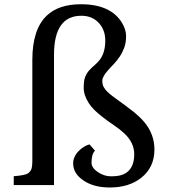

<svg xmlns="http://www.w3.org/2000/svg" viewBox="-20 -855 787 887"><path d="M356 -782.2Q229.5 -782.2 229.5 -602.1V0H43.5V-41Q98.1 -44.9 110.8 -55.2Q123.5 -65.4 126.5 -78.6Q129.4 -91.8 129.4 -112.3V-578.6Q129.4 -719.2 195.8 -782.7Q251 -835.4 354 -835.4Q491.7 -835.4 543.9 -749Q562.5 -717.8 562.5 -688.2Q562.5 -658.7 554.4 -636.2Q546.4 -613.8 534.2 -595.2Q522 -576.7 507.8 -561.5Q507.8 -561.5 481 -532.7Q452.6 -501 452.6 -482.4Q452.6 -463.9 459.5 -452.1Q466.3 -440.4 477.3 -429.9Q488.3 -419.4 502 -409.2Q564 -364.7 594.7 -340.3Q625.5 -315.9 647.5 -290Q693.4 -234.4 693.4 -164.1Q693.4 -81.1 631.3 -32.7Q574.7 11.2 487.3 11.2Q411.6 11.2 363.8 -22.5Q317.9 -54.2 317.9 -100.1Q317.9 -130.9 343.8 -157.7Q367.2 -181.2 393.6 -188L418.9 -158.7Q402.8 -143.6 402.8 -103.5Q402.8 -80.1 431.2 -60.5Q460.9 -40.5 491.9 -40.5Q522.9 -40.5 541.3 -46.4Q559.6 -52.2 572.8 -64.5Q600.1 -90.3 600.1 -142.6Q600.1 -196.3 553.7 -239.3Q532.7 -258.8 505.1 -277.3Q477.5 -295.9 454.3 -314Q431.2 -332 416.3 -346.7Q401.4 -361.3 390.6 -377.9Q366.7 -414.6 366.7 -449.2Q366.7 -483.9 374 -501Q381.3 -518.1 392.6 -530.5Q403.8 -543 416.5 -553.5Q429.2 -564 440.4 -578.1Q466.3 -611.3 466.3 -667.5Q466.3 -716.3 437 -748.5Q406.2 -782.2 356 -782.2Z"/></svg>

Font: Metamorphous
Style: Regular
Weight: 400
Designer: James Grieshaber
Foundry: James Grieshaber
Version: Version 1.001